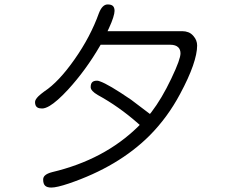

<svg xmlns="http://www.w3.org/2000/svg" viewBox="-20 -784 1040 856"><path d="M413.1 -424.3Q397.9 -424.3 391.1 -417.5Q384.3 -410.6 384.3 -395.5Q384.3 -378.9 416 -360.4Q509.8 -309.1 594.7 -234.4L603 -227.1L595.2 -219.2Q444.8 -71.8 212.4 -16.6Q189.5 -10.7 179.7 -1Q172.4 6.3 172.4 16.6Q172.4 35.2 180.9 43.7Q189.5 52.2 209 52.2Q232.9 52.2 286.6 34.2Q507.8 -41 646.5 -179.2Q727.5 -260.7 783.2 -365.7Q821.3 -436.5 840.1 -490.7Q858.9 -544.9 858.9 -581.1Q858.9 -604.5 842.8 -623Q832.5 -635.3 819.8 -640.1Q807.1 -645 793 -645H459.5L466.3 -659.7Q478.5 -686 484.6 -705.6Q490.7 -725.1 490.7 -735.4Q490.7 -750 483.6 -757.1Q476.6 -764.2 460 -764.2Q436 -764.2 420.9 -725.1Q383.3 -620.1 312.5 -519.5Q241.7 -418.5 177.7 -376.5Q161.6 -364.7 151.4 -355Q136.2 -339.8 136.2 -329.1Q136.2 -311 147 -304.7Q154.3 -300.3 167.7 -300.3Q181.2 -300.3 200.7 -311.5Q234.4 -331.5 283.2 -384.3Q362.8 -471.2 425.8 -579.6L428.7 -584.5H739.3Q763.2 -584.5 774.9 -572.8Q784.7 -563 784.7 -545.9Q784.7 -533.2 775.1 -506.3Q765.6 -479.5 743.7 -433.6Q701.2 -344.2 654.8 -283.7L648.4 -275.9L564.5 -339.4Q463.9 -408.2 425.3 -421.4Q417.5 -424.3 413.1 -424.3Z"/></svg>

Font: YuPearl-ExtraLight
Style: ExtraLight
Weight: 200
Designer: Max Yao
Foundry: Max-Everyday
Version: Version 1.011; ttfautohint (v1.8.3)